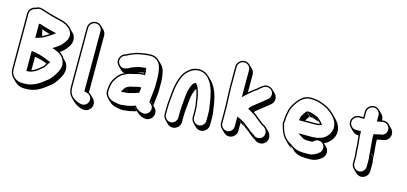

<svg xmlns="http://www.w3.org/2000/svg" viewBox="-76 -1328 4364 2058"><g transform="rotate(15 2106.0 -299.5)"><path d="M50 -665V-59C50 -14 62 18 86 42L121 77C147 103 187 123 234 120H248C368 120 433 56 503 4C520 -10 541 -36 554 -56C577 -93 603 -127 607 -182C610 -212 598 -241 587 -264L552 -299C539 -323 518 -342 495 -356C504 -362 513 -369 521 -375C547 -395 564 -418 582 -445C608 -485 614 -537 583 -581L548 -616C532 -638 512 -653 488 -668C454 -687 407 -697 364 -707C308 -720 256 -738 201 -754L191 -757C168 -764 146 -761 125 -748C85 -744 50 -708 50 -665ZM390 -199C383 -188 376 -178 368 -167L360 -159C356 -155 350 -150 341 -143C314 -121 288 -101 252 -88V-237L266 -235C277 -233 295 -230 305 -227L325 -222C348 -216 369 -207 390 -199ZM342 -514C319 -499 294 -484 268 -471L252 -541L217 -576H219L254 -541C264 -538 275 -534 286 -530L320 -520C327 -518 334 -516 342 -514ZM222 -440C235 -444 247 -447 262 -452C294 -463 323 -485 349 -500L372 -515L405 -540L359 -551C338 -557 309 -563 289 -569L256 -579C242 -584 232 -587 221 -591H202V-433ZM202 -289V-67H217C245 -67 269 -78 284 -85C310 -96 332 -117 350 -131C359 -138 366 -143 371 -148L379 -157C392 -175 403 -192 414 -209L425 -225L407 -231C371 -243 336 -261 294 -272L274 -276C262 -279 245 -283 234 -285ZM65 -665C65 -702 96 -730 130 -733C149 -744 167 -749 187 -743L197 -740C251 -724 304 -705 361 -692C405 -682 449 -672 480 -655C504 -640 520 -629 536 -607C563 -569 557 -524 534 -488C517 -462 501 -441 477 -422C465 -413 448 -401 435 -393L408 -376L438 -366C482 -351 520 -325 539 -292C550 -269 560 -243 557 -218C553 -167 530 -136 506 -99C492 -79 473 -55 459 -43C421 -15 383 20 343 38C308 57 265 70 213 70H199H198C148 73 106 47 85 18C71 -2 65 -25 65 -59Z M707 -683V-31C707 19 718 53 743 80L778 115C802 139 839 162 878 172L889 174C939 186 980 150 989 112C996 81 986 53 967 34L932 -1C925 -8 917 -13 909 -17V-648C909 -671 900 -692 885 -707L849 -742C834 -757 814 -767 791 -767C745 -767 707 -729 707 -683ZM722 -683C722 -721 754 -752 791 -752C828 -752 859 -721 859 -683V-14H872C875 -12 873 -13 876 -12L888 -9C921 -1 949 32 939 73C931 106 897 133 857 124L846 122C810 113 776 92 754 70C732 47 722 17 722 -31Z M1309 -135 1285 -159C1285 -160 1285 -160 1286 -160L1311 -135ZM1224 -316 1210 -309C1183 -296 1159 -273 1142 -248C1130 -230 1119 -215 1111 -195C1100 -172 1097 -141 1093 -110C1086 -68 1098 -36 1121 -13L1156 22C1178 44 1209 57 1243 63C1266 68 1294 73 1321 70C1358 67 1394 61 1425 53L1458 43L1423 8C1424 8 1426 8 1427 7C1431 12 1435 18 1440 23L1475 58C1492 75 1516 88 1540 94L1550 96C1600 110 1642 74 1651 36C1660 3 1648 -25 1630 -43L1594 -78C1589 -83 1583 -88 1577 -92V-97L1612 -62C1613 -69 1614 -76 1615 -84L1617 -105C1621 -146 1629 -191 1629 -237V-310C1630 -322 1629 -334 1628 -347C1624 -415 1614 -472 1578 -508L1542 -543C1520 -566 1488 -582 1451 -582H1432C1411 -582 1387 -578 1369 -575C1339 -572 1305 -564 1280 -556C1265 -551 1251 -544 1237 -539C1221 -534 1208 -526 1193 -518C1166 -509 1146 -500 1132 -475C1111 -438 1119 -400 1144 -375L1180 -339C1192 -327 1207 -319 1224 -316ZM1352 -356C1371 -363 1397 -374 1422 -374H1426C1426 -372 1427 -371 1427 -369V-367H1421C1397 -367 1374 -362 1352 -356ZM1421 -429C1406 -428 1399 -426 1386 -424C1360 -423 1340 -414 1325 -410C1309 -406 1297 -400 1282 -395C1266 -384 1242 -373 1221 -367C1203 -362 1185 -365 1170 -374C1140 -392 1123 -430 1144 -467C1156 -488 1172 -495 1199 -504C1216 -512 1227 -521 1241 -525C1258 -531 1271 -538 1284 -542C1309 -550 1342 -557 1370 -560C1388 -561 1413 -567 1432 -567H1451C1501 -567 1540 -533 1556 -497C1568 -465 1575 -426 1578 -381C1579 -368 1580 -356 1579 -345V-272C1579 -228 1571 -182 1567 -141L1565 -120C1564 -112 1563 -105 1562 -98V-84C1588 -69 1612 -44 1601 -3C1593 28 1558 57 1518 46L1508 44C1479 37 1453 20 1439 -1L1432 -12L1422 -8L1386 4C1357 12 1321 17 1284 20C1259 23 1234 18 1211 13C1145 4 1096 -38 1108 -108C1113 -140 1116 -169 1125 -189C1144 -231 1176 -275 1217 -296L1235 -305C1259 -318 1281 -325 1312 -330C1348 -339 1384 -352 1421 -352H1442V-370C1440 -387 1440 -401 1437 -417L1434 -430ZM1272 -167C1263 -158 1258 -146 1253 -139L1237 -116H1268C1278 -117 1290 -118 1298 -119C1318 -119 1336 -125 1348 -129L1365 -133C1386 -139 1409 -146 1431 -155C1433 -168 1434 -184 1436 -197L1438 -214H1421C1396 -214 1379 -206 1364 -202C1342 -198 1314 -194 1298 -183L1281 -174Z M1872 114C1917 114 1955 75 1955 30V-28C1955 -54 1958 -92 1960 -117C1966 -169 1969 -243 1982 -287C1990 -311 1996 -335 2011 -351C2027 -311 2037 -259 2043 -211C2046 -195 2050 -183 2050 -169C2051 -163 2051 -155 2051 -146C2052 -137 2052 -130 2052 -123V-51C2052 -28 2062 -6 2077 9L2112 44C2127 59 2147 68 2170 68C2215 68 2254 30 2254 -16V-88C2254 -97 2254 -106 2253 -117C2253 -151 2247 -170 2243 -200C2229 -314 2201 -417 2137 -481L2102 -516C2074 -544 2038 -564 1983 -564C1943 -562 1911 -549 1887 -529C1849 -502 1822 -466 1804 -418C1783 -364 1770 -305 1765 -232C1759 -175 1753 -122 1753 -63V-5C1753 18 1763 39 1778 54L1813 90C1828 105 1849 114 1872 114ZM2204 -123V-51C2204 -14 2172 18 2135 18C2098 18 2067 -13 2067 -51V-123C2067 -156 2062 -188 2058 -213C2051 -268 2039 -329 2019 -372C2013 -387 2006 -397 1997 -406L1988 -414L1978 -407C1949 -388 1942 -353 1933 -327C1917 -281 1916 -205 1910 -153C1908 -127 1905 -90 1905 -63V-5C1905 32 1873 64 1836 64C1799 64 1768 32 1768 -5V-63C1768 -121 1774 -173 1780 -231C1785 -303 1798 -360 1818 -413C1835 -459 1861 -492 1896 -517C1920 -534 1945 -547 1983 -549C2054 -549 2089 -515 2120 -471C2160 -413 2181 -325 2193 -233C2197 -202 2203 -184 2203 -152C2204 -142 2204 -131 2204 -123Z M2353 -692V-455C2353 -436 2354 -417 2355 -397L2357 -341C2358 -306 2361 -271 2361 -238V-69C2361 -47 2371 -26 2386 -11L2421 24C2436 39 2457 49 2480 49C2525 49 2563 11 2563 -34V-122C2568 -120 2573 -118 2578 -115L2543 -150C2544 -150 2546 -149 2549 -147L2584 -112C2594 -106 2605 -100 2616 -94L2581 -129C2584 -128 2587 -126 2590 -124L2625 -89C2655 -68 2681 -45 2710 -22C2726 -11 2740 2 2759 11C2775 27 2795 35 2818 35C2864 35 2901 -2 2901 -48C2901 -74 2889 -96 2873 -112L2838 -147C2826 -159 2811 -169 2796 -175H2795C2789 -180 2783 -185 2776 -190C2759 -203 2743 -216 2727 -229C2710 -244 2692 -259 2671 -271C2677 -277 2682 -284 2686 -288C2694 -294 2701 -300 2708 -305L2730 -323C2750 -341 2775 -355 2794 -374C2806 -383 2816 -391 2827 -400C2861 -426 2871 -479 2841 -517L2805 -552C2780 -584 2726 -595 2688 -565C2670 -552 2653 -539 2637 -523C2607 -504 2582 -481 2555 -459V-657C2555 -679 2546 -700 2531 -715L2495 -750C2480 -765 2460 -775 2437 -775C2392 -775 2353 -737 2353 -692ZM2851 -83C2851 -45 2821 -15 2783 -15C2762 -15 2747 -22 2733 -36C2715 -45 2701 -57 2684 -69C2673 -78 2662 -89 2649 -97C2631 -110 2619 -122 2599 -136C2596 -138 2590 -142 2587 -143C2567 -154 2553 -164 2533 -171L2513 -179V-69C2513 -32 2482 -1 2445 -1C2408 -1 2376 -33 2376 -69V-238C2376 -272 2373 -307 2372 -342L2370 -398C2369 -418 2368 -437 2368 -455V-692C2368 -729 2400 -760 2437 -760C2474 -760 2505 -729 2505 -692V-392L2531 -417C2551 -437 2573 -454 2596 -474C2611 -487 2628 -500 2646 -511C2661 -526 2681 -541 2697 -553C2727 -577 2773 -570 2794 -543C2819 -512 2810 -468 2783 -447C2772 -438 2761 -429 2749 -420C2732 -403 2707 -388 2685 -369L2664 -352C2658 -347 2650 -341 2642 -335C2633 -329 2622 -315 2614 -306L2603 -292L2619 -283C2628 -278 2634 -272 2647 -266C2673 -254 2695 -236 2717 -217C2734 -204 2749 -192 2767 -178C2774 -173 2780 -168 2786 -163C2819 -149 2851 -122 2851 -83Z M3265 -410C3266 -410 3267 -410 3268 -409L3303 -374C3327 -368 3350 -357 3372 -348L3337 -383C3354 -366 3376 -356 3389 -336C3379 -333 3370 -329 3359 -329C3352 -328 3345 -328 3337 -328H3226L3241 -352C3246 -360 3254 -373 3262 -378L3227 -413H3233L3268 -378C3278 -378 3290 -376 3300 -375ZM3483 -145C3531 -162 3569 -206 3586 -253C3610 -329 3568 -395 3530 -433L3495 -468C3479 -484 3461 -499 3442 -512C3416 -533 3388 -544 3355 -556C3330 -565 3309 -574 3278 -576L3264 -578C3255 -579 3245 -580 3236 -580H3216C3199 -580 3182 -576 3165 -569C3122 -551 3093 -517 3067 -480L3049 -452C3034 -428 3024 -405 3018 -374C3011 -341 3005 -311 3005 -271C3002 -262 3001 -254 3001 -245C3001 -232 3004 -219 3010 -206C3014 -193 3017 -182 3020 -170C3034 -129 3053 -98 3078 -73L3113 -37C3130 -20 3149 -7 3172 6L3137 -29L3155 -18C3160 -15 3164 -12 3169 -9L3204 26C3233 44 3272 60 3318 60C3327 61 3334 61 3339 61H3381C3435 61 3474 40 3503 16C3542 -11 3554 -74 3517 -111ZM3268 -425C3254 -426 3247 -428 3233 -428H3222C3209 -419 3199 -405 3193 -395L3178 -371C3171 -360 3168 -352 3166 -341L3161 -313H3337C3345 -313 3354 -313 3360 -314C3375 -314 3384 -319 3393 -322L3413 -327L3401 -344C3385 -368 3363 -379 3346 -396C3324 -405 3300 -416 3274 -423C3269 -426 3268 -425 3268 -425ZM3385 -179C3370 -177 3354 -176 3337 -176H3191L3233 -149C3245 -141 3261 -127 3287 -127C3295 -126 3300 -126 3304 -126H3345C3349 -126 3352 -126 3356 -127L3368 -130V-135C3374 -139 3378 -141 3383 -145L3472 -190ZM3284 10H3283C3240 10 3203 -4 3177 -21C3171 -25 3167 -28 3162 -31L3145 -42C3090 -73 3055 -110 3034 -174C3031 -187 3028 -197 3024 -210C3021 -222 3016 -232 3016 -245C3016 -253 3018 -261 3020 -269V-271C3020 -310 3026 -338 3033 -371C3039 -401 3047 -422 3062 -444L3079 -472C3105 -509 3132 -539 3171 -555C3186 -562 3201 -565 3216 -565H3236C3245 -565 3253 -564 3262 -563L3277 -561C3306 -559 3324 -551 3350 -542C3383 -530 3409 -520 3433 -500C3471 -472 3504 -443 3526 -403C3542 -370 3548 -331 3537 -293C3520 -247 3483 -205 3438 -192L3417 -186L3317 -159L3421 -157C3466 -156 3497 -119 3488 -75C3484 -55 3475 -42 3459 -31C3431 -8 3396 11 3346 11H3304C3299 11 3292 11 3284 10Z M3833 -167C3833 -159 3834 -150 3835 -141V-140C3835 -126 3839 -113 3839 -100V-19C3839 3 3849 25 3864 40L3900 75C3915 90 3936 100 3958 100C4003 100 4041 61 4041 16V-76C4040 -84 4039 -93 4037 -102C4037 -114 4036 -124 4035 -133L4000 -168V-172L4035 -137C4035 -152 4032 -168 4031 -185C4028 -233 4021 -277 4021 -328C4042 -332 4059 -338 4079 -341L4091 -342C4113 -345 4131 -356 4145 -375C4173 -412 4164 -457 4137 -484L4102 -520C4085 -537 4060 -547 4032 -543L4021 -541V-549C4021 -571 4012 -592 3997 -607L3961 -642C3946 -657 3926 -667 3903 -667C3858 -667 3819 -629 3819 -584V-523H3777C3731 -523 3693 -485 3693 -440C3693 -417 3703 -396 3718 -381L3753 -346C3768 -331 3789 -321 3812 -321H3820C3823 -270 3833 -216 3833 -167ZM3987 -137V-135C3989 -127 3990 -116 3991 -110V-19C3991 18 3959 50 3923 50C3887 50 3854 17 3854 -19V-100C3854 -116 3850 -129 3850 -140V-142C3849 -151 3848 -160 3848 -167C3848 -232 3834 -290 3834 -356V-371H3777C3740 -371 3708 -403 3708 -440C3708 -477 3739 -508 3777 -508H3834V-584C3834 -621 3866 -652 3903 -652C3940 -652 3971 -621 3971 -584V-514L3990 -520C4001 -523 4011 -525 4022 -526L4034 -528C4093 -537 4135 -468 4098 -419C4086 -403 4071 -395 4054 -392L4042 -391C4020 -387 4004 -381 3984 -378L3971 -376V-363C3971 -311 3978 -266 3981 -219C3982 -201 3985 -185 3985 -172V-167C3986 -159 3987 -149 3987 -137Z"/></g></svg>

Font: Blanket
Style: Poster
Weight: 900
Foundry: Cannot Into Space Fonts
Version: Version 0.9